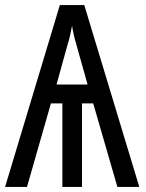

<svg xmlns="http://www.w3.org/2000/svg" viewBox="-22 -734 572 754"><path d="M-2 0H84L178 -328H223V0H300V-328H344L439 0H525L309 -714H213ZM200 -402 242 -554C251 -582 256 -606 261 -633C265 -606 271 -582 279 -555L322 -402Z"/></svg>

Font: Noto Sans Mono Condensed
Style: Regular
Weight: 400
Width: 3
Designer: Monotype Design Team
Foundry: Monotype Imaging Inc.
Version: Version 2.014